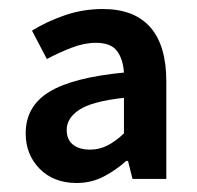

<svg xmlns="http://www.w3.org/2000/svg" viewBox="-20 -831 438 426"><path d="M150 -425Q99 -425 68 -456.5Q37 -488 37 -535Q37 -595 89 -627Q141 -659 255 -670Q253 -700 239.5 -718Q226 -736 193 -736Q167 -736 138.5 -725Q110 -714 84 -700L51 -763Q83 -783 123.5 -797Q164 -811 208 -811Q278 -811 313.5 -770.5Q349 -730 349 -651V-434H274L264 -474H260Q238 -454 210.5 -439.5Q183 -425 150 -425ZM180 -499Q200 -499 218 -508Q236 -517 255 -535V-614Q184 -606 156 -587.5Q128 -569 128 -543Q128 -521 142 -510Q156 -499 180 -499Z"/></svg>

Font: Noto Sans SC SemiBold
Style: Regular
Weight: 600
Designer: Ryoko NISHIZUKA 西塚涼子 (kana, bopomofo & ideographs); Paul D. Hunt (Latin, Greek & Cyrillic); Sandoll Communications 산돌커뮤니
Foundry: Adobe
Version: Version 2.004-H2;hotconv 1.0.118;makeotfexe 2.5.65603